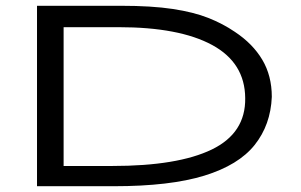

<svg xmlns="http://www.w3.org/2000/svg" viewBox="-20 -643 1040 664"><path d="M108 1V-623H398Q505 -623 577.5 -612Q650 -601 700.5 -581Q751 -561 792 -533Q854 -492 887 -436.5Q920 -381 920 -308Q916 -211 860.5 -141.5Q805 -72 686.5 -35.5Q568 1 374 1ZM200 -69H368Q595 -69 712.5 -126Q830 -183 828 -304Q827 -426 713.5 -487.5Q600 -549 390 -549H200Z"/></svg>

Font: Inconsolata UltraExpanded
Style: Regular
Weight: 400
Width: 9
Monospace: yes
Designer: Raph Levien, Cyreal, Brenton Simpson
Foundry: Raph Levien, Cyreal, Google
Version: Version 3.000; ttfautohint (v1.8.2.53-6de2)